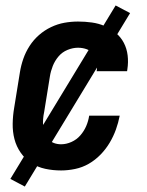

<svg xmlns="http://www.w3.org/2000/svg" viewBox="-20 -617 540 704"><path d="M204 8Q174 8 146 2Q118 -4 95 -19Q72 -34 56 -57Q40 -80 33 -107Q26 -134 26.5 -163.5Q27 -193 32 -222L53 -352Q57 -377 65.5 -401.5Q74 -426 88.5 -448.5Q103 -471 123 -488.5Q143 -506 167 -517.5Q191 -529 216 -533.5Q241 -538 266 -538Q292 -538 317 -534.5Q342 -531 364 -521.5Q386 -512 404.5 -496.5Q423 -481 434 -460Q445 -439 448 -414Q451 -389 447 -363Q447 -361 446.5 -359.5Q446 -358 446 -356H334Q334 -357 334.5 -357.5Q335 -358 335 -359Q337 -375 334.5 -391.5Q332 -408 322.5 -419.5Q313 -431 298 -436.5Q283 -442 266 -442Q247 -442 227.5 -434Q208 -426 194.5 -410Q181 -394 173.5 -375Q166 -356 163 -337L142 -207Q139 -193 138 -179.5Q137 -166 138.5 -153Q140 -140 144.5 -128Q149 -116 157.5 -106.5Q166 -97 178 -92.5Q190 -88 204 -88Q223 -88 242 -96.5Q261 -105 274.5 -120.5Q288 -136 296 -154.5Q304 -173 307 -193H419Q414 -167 405 -142Q396 -117 382 -93.5Q368 -70 348.5 -50Q329 -30 305.5 -16.5Q282 -3 255.5 2.5Q229 8 204 8ZM71 67 18 39 404 -597 457 -569Z"/></svg>

Font: Iosevka Curly Oblique
Style: Bold
Weight: 700
Italic angle: -9°
Monospace: yes
Designer: Belleve Invis
Foundry: Belleve Invis
Version: Version 11.1.0; ttfautohint (v1.8.3)